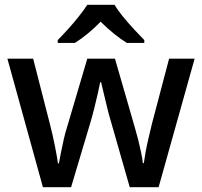

<svg xmlns="http://www.w3.org/2000/svg" viewBox="-20 -786 847 805"><path d="M447 -270Q439 -296 430.5 -330Q422 -364 415 -394.5Q408 -425 404 -441H400Q397 -425 390 -394Q383 -363 374.5 -329Q366 -295 358 -269L278 -1H160L11 -540H119L189 -267Q200 -225 209.5 -177.5Q219 -130 223 -101H227Q230 -118 235.5 -146Q241 -174 247.5 -202.5Q254 -231 260 -249L346 -540H462L546 -249Q552 -229 559 -201.5Q566 -174 571.5 -147.5Q577 -121 579 -102H583Q585 -118 590 -146Q595 -174 602.5 -206Q610 -238 617 -267L689 -540H796L645 -1H524ZM460 -766Q473 -744 495.5 -716.5Q518 -689 542.5 -662.5Q567 -636 585 -618V-606H512Q486 -622 457.5 -645Q429 -668 402 -695Q348 -640 294 -606H222V-618Q241 -637 264.5 -663Q288 -689 310 -716.5Q332 -744 346 -766Z"/></svg>

Font: Noto Sans Ol Chiki Medium
Style: Regular
Weight: 500
Designer: Monotype Design Team, Lewis McGuffie
Foundry: Monotype Imaging Inc.
Version: Version 2.003; ttfautohint (v1.8.4.7-5d5b)